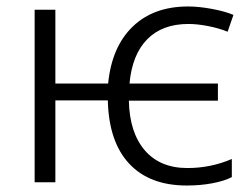

<svg xmlns="http://www.w3.org/2000/svg" viewBox="-20 -563 777 593"><path d="M313 -253H151V0H87V-533H151V-305H314Q325 -418 389.5 -480.5Q454 -543 561 -543Q594 -543 634.5 -535.5Q675 -528 701 -517L683 -465Q656 -476 622.5 -482.5Q589 -489 562 -489Q481 -489 434.5 -441.5Q388 -394 380 -305H653V-252H378Q380 -154 427 -99Q474 -44 559 -44Q631 -44 696 -72V-16Q673 -4 636 3Q599 10 557 10Q442 10 379 -57.5Q316 -125 313 -253Z"/></svg>

Font: OpenSansMMV
Style: Light
Weight: 300
Foundry: Ascender Corporation
Version: Version 4.001